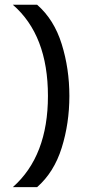

<svg xmlns="http://www.w3.org/2000/svg" viewBox="-20 -713 366 807"><path d="M136 73.5Q207.3 11 239.4 -91.9Q271.6 -194.9 271.6 -309.7Q271.6 -424.2 239.4 -527.6Q207.3 -631 136 -693H34Q181.5 -565.3 181.5 -309.7Q181.5 -57 34 73.5Z"/></svg>

Font: Arad
Style: Regular
Weight: 400
Designer: Mohammad Darvishi
Version: Version 1.010;September 21, 2024;FontCreator 15.0.0.2992 64-